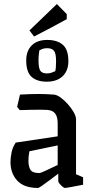

<svg xmlns="http://www.w3.org/2000/svg" viewBox="-20 -923 455 952"><path d="M169 9Q99 9 65.5 -27.5Q32 -64 32 -119Q32 -142 37.5 -168Q43 -194 58 -216L266 -247V-311Q266 -344 253.5 -360Q241 -376 215 -378Q205 -379 182 -379Q159 -379 131 -378.5Q103 -378 78 -377L65 -393L79 -454Q132 -457 170 -457Q208 -457 247 -454Q262 -453 280.5 -439.5Q299 -426 316.5 -406.5Q334 -387 345.5 -366.5Q357 -346 357 -331V-59L392 -44V-7Q361 -1 334 4Q307 9 301 9Q298 9 290 2.5Q282 -4 275.5 -12Q269 -20 269 -24V-62Q246 -45 224.5 -28.5Q203 -12 187.5 -1.5Q172 9 169 9ZM121 -126Q121 -97 131 -81Q141 -65 175 -65Q181 -65 208 -77.5Q235 -90 266 -105V-202L126 -173Q121 -151 121 -126ZM149 -742 126 -772 262 -903 311 -853V-828Q277 -809 233.5 -786Q190 -763 149 -742ZM212 -518Q163 -518 136.5 -542Q110 -566 110 -623Q110 -671 137.5 -698Q165 -725 214 -725Q264 -725 291.5 -701Q319 -677 319 -620Q319 -572 290.5 -545Q262 -518 212 -518ZM212 -559Q225 -559 235 -562.5Q245 -566 254 -570Q256 -578 257 -590.5Q258 -603 258 -619Q258 -659 247.5 -671.5Q237 -684 214 -684Q201 -684 192.5 -681Q184 -678 175 -673Q174 -665 172.5 -652.5Q171 -640 171 -624Q171 -584 180.5 -571.5Q190 -559 212 -559Z"/></svg>

Font: Grenze Gotisch
Style: Regular
Weight: 400
Designer: Renata Polastri
Foundry: Omnibus-Type
Version: Version 1.001